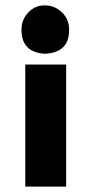

<svg xmlns="http://www.w3.org/2000/svg" viewBox="-20 -694 336 714"><path d="M60 -582V-584Q60 -621 85 -647.5Q110 -674 146 -674Q184 -674 210.5 -648Q237 -622 237 -584V-582Q237 -498 146 -494Q60 -500 60 -582ZM226 -454V0H74V-454Z"/></svg>

Font: Tajawal Black
Style: Regular
Weight: 900
Designer: Boutros Fonts
Foundry: Created by Boutros International 2017
Version: Version 1.700